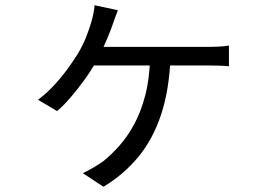

<svg xmlns="http://www.w3.org/2000/svg" viewBox="-20 -632 1040 733"><path d="M430 -593Q425 -579 420 -566.5Q415 -554 411 -541Q404 -520 393 -493.5Q382 -467 370 -441.5Q358 -416 347 -397Q329 -364 302.5 -327.5Q276 -291 249 -259.5Q222 -228 198 -208L125 -251Q156 -274 184.5 -304.5Q213 -335 236.5 -367Q260 -399 276 -425Q296 -458 309 -491Q322 -524 330 -553Q334 -567 337 -582.5Q340 -598 341 -612ZM330 -453Q343 -453 378 -453Q413 -453 460.5 -453Q508 -453 559 -453Q610 -453 656 -453Q702 -453 734.5 -453Q767 -453 776 -453Q792 -453 814 -454Q836 -455 854 -458V-379Q834 -381 812.5 -381.5Q791 -382 776 -382Q767 -382 734.5 -382Q702 -382 655.5 -382Q609 -382 557.5 -382Q506 -382 458 -382Q410 -382 373.5 -382Q337 -382 323 -382ZM631 -413Q626 -288 595 -194.5Q564 -101 508.5 -33.5Q453 34 375 81L296 29Q312 22 336 8Q360 -6 375 -17Q406 -42 436.5 -76.5Q467 -111 492.5 -158Q518 -205 534.5 -268Q551 -331 553 -413Z"/></svg>

Font: Noto Sans TC
Style: Regular
Weight: 400
Designer: Ryoko NISHIZUKA  (kana, bopomofo & ideographs); Paul D. Hunt (Latin, Greek & Cyrillic); Sandoll Communications , Soo-you
Foundry: Adobe
Version: Version 2.004-H2;hotconv 1.0.118;makeotfexe 2.5.65603